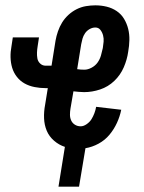

<svg xmlns="http://www.w3.org/2000/svg" viewBox="-20 -548 540 719"><path d="M199 151 223 2Q201 -5 182.5 -21Q164 -37 155 -58.5Q146 -80 145 -105Q144 -130 149 -156L159 -218H150Q130 -218 109.5 -222Q89 -226 72 -235.5Q55 -245 43 -260.5Q31 -276 25.5 -294.5Q20 -313 19.5 -333.5Q19 -354 23 -375L28 -408H126L121 -375Q119 -363 118.5 -351.5Q118 -340 120 -329Q122 -318 130.5 -310Q139 -302 151 -302H173L188 -396Q191 -413 197 -430.5Q203 -448 212.5 -463.5Q222 -479 236 -492Q250 -505 267 -513.5Q284 -522 302 -525Q320 -528 337 -528Q359 -528 379.5 -523Q400 -518 417 -506.5Q434 -495 444.5 -477.5Q455 -460 460 -440Q465 -420 464.5 -398Q464 -376 460 -354Q456 -325 443.5 -296Q431 -267 408 -245Q385 -223 355 -213Q325 -203 295 -203Q285 -203 275 -204Q265 -205 255 -206L244 -142Q242 -130 242 -118.5Q242 -107 246.5 -97Q251 -87 260.5 -81Q270 -75 282 -75Q293 -75 304.5 -83Q316 -91 322.5 -101.5Q329 -112 333.5 -124Q338 -136 340 -148L434 -137Q429 -112 418 -88Q407 -64 390 -43.5Q373 -23 349 -10Q325 3 300 7L276 151ZM296 -287Q309 -287 323 -294.5Q337 -302 345.5 -314Q354 -326 358 -340Q362 -354 365 -368Q367 -380 368 -392Q369 -404 366 -415.5Q363 -427 356 -436Q349 -445 337 -445Q326 -445 315.5 -439Q305 -433 298.5 -423.5Q292 -414 289 -403.5Q286 -393 284 -382L269 -289Q275 -288 282 -287.5Q289 -287 296 -287Z"/></svg>

Font: Iosevka
Style: Bold Italic
Weight: 700
Italic angle: -9°
Monospace: yes
Designer: Belleve Invis
Foundry: Belleve Invis
Version: Version 32.5.0; ttfautohint (v1.8.4)